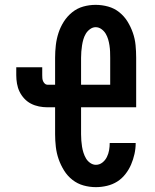

<svg xmlns="http://www.w3.org/2000/svg" viewBox="-20 -763 640 791"><path d="M375 8Q349 8 324 1Q299 -6 278.5 -22Q258 -38 244 -60.5Q230 -83 221.5 -107.5Q213 -132 210 -158Q207 -184 207 -210V-321H175Q158 -321 140.5 -324.5Q123 -328 107.5 -336Q92 -344 80 -357Q68 -370 60.5 -385.5Q53 -401 50 -418.5Q47 -436 47 -453V-486H154V-453Q154 -447 154.5 -440.5Q155 -434 157.5 -428.5Q160 -423 164.5 -418.5Q169 -414 175 -414H207V-525Q207 -551 210 -577Q213 -603 221 -627.5Q229 -652 243 -674Q257 -696 277.5 -712.5Q298 -729 323 -736Q348 -743 374 -743Q400 -743 425.5 -736Q451 -729 471.5 -712.5Q492 -696 505.5 -674Q519 -652 527.5 -627.5Q536 -603 538.5 -577Q541 -551 541 -525V-321H314V-210Q314 -197 315 -184Q316 -171 318 -158.5Q320 -146 324 -133.5Q328 -121 334.5 -110Q341 -99 352 -91.5Q363 -84 375 -84Q390 -84 402 -93.5Q414 -103 420.5 -116.5Q427 -130 429.5 -144.5Q432 -159 432 -174H539Q539 -151 534 -128.5Q529 -106 520 -85Q511 -64 496.5 -45.5Q482 -27 463 -15Q444 -3 421 2.5Q398 8 375 8ZM314 -414H434V-525Q434 -538 433.5 -550.5Q433 -563 431 -576Q429 -589 425.5 -601Q422 -613 415.5 -624Q409 -635 398 -643Q387 -651 374 -651Q362 -651 351 -643Q340 -635 333.5 -624Q327 -613 323.5 -601Q320 -589 318 -576Q316 -563 315 -550.5Q314 -538 314 -525Z"/></svg>

Font: Iosevka Curly SmBdEx
Style: Regular
Weight: 600
Width: 7
Monospace: yes
Designer: Belleve Invis
Foundry: Belleve Invis
Version: Version 11.1.0; ttfautohint (v1.8.3)